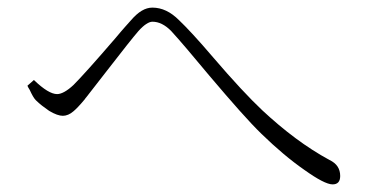

<svg xmlns="http://www.w3.org/2000/svg" viewBox="-20 -597 966 504"><path d="M853 -113C866 -113 873 -120 873 -135C873 -154 864 -168 845 -177C784 -210 726 -254 669 -307C636 -338 592 -385 539 -447C499 -494 469 -526 450 -544C428 -566 405 -577 380 -577C361 -577 343 -566 324 -544C317 -536 303 -521 284 -498C229 -434 192 -393 173 -374C156 -358 141 -350 130 -350C115 -350 95 -362 69 -387L52 -372C53 -369 55 -366 58 -361C64 -348 69 -339 74 -334C84 -324 96 -315 109 -306C124 -297 136 -293 145 -293C154 -293 164 -297 173 -305C179 -310 189 -320 203 -337C204 -339 205 -340 206 -341C216 -354 235 -378 262 -413C303 -466 330 -500 343 -515C358 -532 371 -540 380 -540C397 -540 413 -532 429 -516C452 -491 485 -452 529 -399C590 -327 635 -276 666 -246C705 -208 743 -176 779 -151C814 -126 839 -113 853 -113Z"/></svg>

Font: AllPunType ExtraLight
Style: Regular
Weight: 280
Version: 1.0